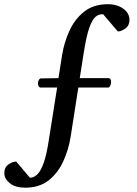

<svg xmlns="http://www.w3.org/2000/svg" viewBox="-99 -663 649 907"><path d="M20 223.6Q-26.9 223.6 -52.7 202.6Q-78.6 181.6 -78.6 154.3Q-78.6 127 -58.6 113.5Q-38.6 100.1 -22.5 100.1L42.5 176.8Q62 176.3 78.4 159.7Q94.7 143.1 108.2 104.2Q121.6 65.4 131.8 -2.4L170.9 -249.5H92.3Q86.4 -250 83.5 -255.6Q80.6 -261.2 80.6 -267.1Q80.6 -287.6 92.8 -292.5L177.2 -293.9L193.8 -399.9Q203.6 -461.9 229 -517.6Q254.4 -573.2 298.8 -608.2Q343.3 -643.1 410.6 -643.1Q441.4 -643.1 464.4 -632.8Q487.3 -622.6 500 -606.2Q512.7 -589.8 512.7 -570.3Q512.7 -542.5 493.2 -528.3Q473.6 -514.2 457.5 -514.6L388.2 -595.7Q369.1 -597.2 353 -584.2Q336.9 -571.3 323 -532.2Q309.1 -493.2 296.9 -415.5L277.8 -293.9H414.1Q419.9 -293.5 422.9 -288.3Q425.8 -283.2 425.8 -277.3Q425.8 -268.1 422.6 -260Q419.4 -252 414.1 -249.5H271L234.9 -18.1Q225.1 43.9 199.7 99.4Q174.3 154.8 130.4 189.2Q86.4 223.6 20 223.6Z"/></svg>

Font: Gelasio Medium
Style: Regular
Weight: 500
Designer: Eben Sorkin
Foundry: Eben Sorkin
Version: Version 1.008